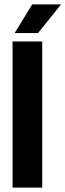

<svg xmlns="http://www.w3.org/2000/svg" viewBox="-20 -851 297 871"><path d="M37 0V-663H171.5V0ZM126 -831H257L152.5 -701H46.5Z"/></svg>

Font: Anek Latin Condensed
Style: Bold
Weight: 700
Width: 3
Designer: Yesha Goshar
Foundry: Ek Type
Version: Version 1.003